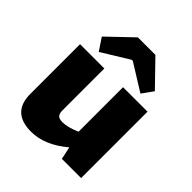

<svg xmlns="http://www.w3.org/2000/svg" viewBox="-206 -871 1016 1016"><g transform="rotate(45 302.0 -362.5)"><path d="M147 -538 101 -607 239 -739H370L504 -601L459 -538L308 -632H300ZM553 -497V0H409L394 -71Q294 14 192 14Q48 14 48 -125V-497H230V-182Q230 -159 240 -149Q250 -139 274 -139Q313 -139 370 -164V-497Z"/></g></svg>

Font: Ezarion Extra Bold
Style: Regular
Weight: 800
Designer: Natanael Gama
Version: Version 1.001;PS 001.001;hotconv 1.0.70;makeotf.lib2.5.58329